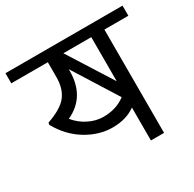

<svg xmlns="http://www.w3.org/2000/svg" viewBox="-159 -798 956 948"><g transform="rotate(-30 318.5 -323.5)"><path d="M440.8 0V-187.6Q388.3 -149.6 310.9 -149.6Q233.6 -149.6 161.3 -193.6Q89 -237.6 44.5 -318L47 -329.1Q130.4 -357.9 161.8 -398.4Q193.1 -438.8 193.1 -504V-589H-15.2V-646.6H652.2V-589H515.7V0ZM440.8 -589H281.6L440.8 -337.7ZM297.8 -217.9Q370.6 -217.9 422.6 -257.3L265.4 -507.6V-498.5Q265.4 -350.9 143.1 -295.2Q172.9 -258.8 213.9 -238.4Q254.8 -217.9 297.8 -217.9Z"/></g></svg>

Font: Khula
Style: Regular
Weight: 400
Designer: Erin McLaughlin, Steve Matteson
Version: Version 1.000;PS 1.0;hotconv 1.0.72;makeotf.lib2.5.5900; ttf